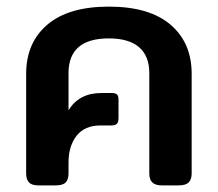

<svg xmlns="http://www.w3.org/2000/svg" viewBox="-20 -560 659 580"><path d="M59 -36V-337Q59 -431 123 -485.5Q187 -540 309 -540Q431 -540 495 -485.5Q559 -431 559 -337V-36Q559 -18 550 -9Q541 0 520 0H469Q449 0 440 -9Q431 -18 431 -36V-339Q431 -391 400 -417.5Q369 -444 309 -444Q187 -444 187 -339V-227Q219 -279 286 -279H318Q329 -279 333.5 -274.5Q338 -270 338 -259V-204Q338 -191 333 -186Q328 -181 317 -181H283Q236 -181 211.5 -150Q187 -119 187 -69V-36Q187 -18 178.5 -9Q170 0 149 0H96Q76 0 67.5 -9Q59 -18 59 -36Z"/></svg>

Font: Mitr
Style: Regular
Weight: 400
Designer: Thanarat Vachiruckul
Foundry: Cadson Demak
Version: Version 1.002